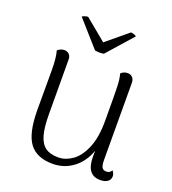

<svg xmlns="http://www.w3.org/2000/svg" viewBox="-132 -805 823 917"><g transform="rotate(20 280.0 -346.0)"><path d="M530 -29Q530 -12 516.5 -2Q503 8 479 8Q409 8 409 -84V-115Q388 -55 342.5 -21Q297 13 239 13Q158 13 121 -36Q84 -85 83 -201V-404Q83 -469 73 -503Q89 -517 107 -517Q122 -517 131.5 -507.5Q141 -498 141 -482L142 -207Q142 -138 153 -99Q164 -60 188 -42.5Q212 -25 254 -25Q290 -25 324.5 -49Q359 -73 382 -126.5Q405 -180 405 -264Q405 -402 403.5 -441Q402 -480 395 -503Q409 -517 429 -517Q444 -517 453.5 -507Q463 -497 463 -480L464 -90Q464 -62 470.5 -51Q477 -40 493 -40Q511 -40 519 -56Q530 -42 530 -29ZM268 -615 377 -705Q383 -705 392.5 -702Q402 -699 405 -695L290 -565Q280 -563 270 -563Q259 -563 245 -565L130 -695Q131 -698 141.5 -701.5Q152 -705 159 -705Z"/></g></svg>

Font: Arima Madurai Light
Style: Regular
Weight: 300
Designer: Joana Correia and Natanael Gama
Foundry: NDISCOVER
Version: Version 1.019